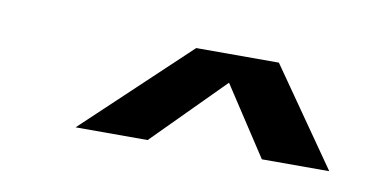

<svg xmlns="http://www.w3.org/2000/svg" viewBox="-30 -777 426 223"><g transform="rotate(10 182.5 -665.5)"><path d="M66 -608 188 -723H285.5L365 -609H285.5L232.5 -690L151 -608Z"/></g></svg>

Font: Anybody SemiBold
Style: Italic
Weight: 600
Italic angle: -10°
Designer: Tyler Finck
Foundry: Etcetera Type Company
Version: Version 1.010; ttfautohint (v1.8.3) -l 8 -r 50 -G 200 -x 14 